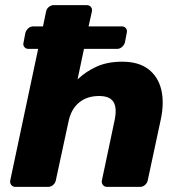

<svg xmlns="http://www.w3.org/2000/svg" viewBox="-20 -730 687 750"><path d="M40 0Q30 0 24 -7.5Q18 -15 20 -25L129 -539H91Q81 -539 75 -546.5Q69 -554 72 -564L79 -601Q82 -612 90.5 -619.5Q99 -627 110 -627H148L160 -685Q162 -696 171 -703Q180 -710 190 -710H318Q329 -710 335 -703Q341 -696 339 -685L326 -627H455Q466 -627 472 -619.5Q478 -612 475 -601L468 -564Q465 -554 456.5 -546.5Q448 -539 437 -539H308L283 -420Q317 -452 359 -470.5Q401 -489 457 -489Q522 -489 560 -459.5Q598 -430 610 -379.5Q622 -329 608 -263L557 -25Q555 -15 546.5 -7.5Q538 0 527 0H398Q388 0 382 -7.5Q376 -15 378 -25L427 -257Q438 -306 424 -330.5Q410 -355 367 -355Q320 -355 289 -329.5Q258 -304 248 -257L198 -25Q196 -15 187.5 -7.5Q179 0 168 0Z"/></svg>

Font: Rubik
Style: Bold Italic
Weight: 700
Italic angle: -12°
Designer: Hubert and Fischer
Foundry: Hubert and Fischer
Version: Version 2.300;gftools[0.9.30]